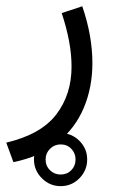

<svg xmlns="http://www.w3.org/2000/svg" viewBox="-20 -270 375 629"><path d="M91.3 252.4Q91.3 216.8 117.2 191.4Q143.1 166 178.7 166Q214.8 166 240.2 191.4Q265.6 216.8 265.6 252.4Q265.6 288.1 240.2 314Q214.8 339.8 178.7 339.8Q143.1 339.8 117.2 314Q91.3 288.1 91.3 252.4ZM129.4 252.4Q129.4 273.4 143.8 287.6Q158.2 301.8 178.7 301.8Q199.7 301.8 213.6 287.6Q227.5 273.4 227.5 252.4Q227.5 231.9 213.6 217.5Q199.7 203.1 178.7 203.1Q158.2 203.1 143.8 217.5Q129.4 231.9 129.4 252.4ZM23.9 261.2 0.5 197.3Q114.3 170.4 164.3 105Q214.4 39.6 214.4 -51.8Q214.4 -92.3 206.1 -136.2Q197.8 -180.2 182.1 -227.1L249.5 -249.5Q282.7 -152.8 282.7 -63.5Q282.7 16.1 254.6 83Q226.6 149.9 169.2 196.5Q111.8 243.2 23.9 261.2Z"/></svg>

Font: Vazirmatn UI NL Light
Style: Regular
Weight: 300
Designer: Saber Rastikerdar
Foundry: Saber Rastikerdar
Version: Version 33.003